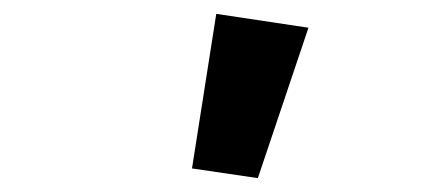

<svg xmlns="http://www.w3.org/2000/svg" viewBox="-20 -836 640 277"><path d="M425 -796 292 -816 257 -593 352 -579Z"/></svg>

Font: LVC Sans
Style: Bold
Weight: 700
Designer: Mike Abbink, Paul van der Laan, Pieter van Rosmalen
Foundry: Bold Monday
Version: Version 3.0